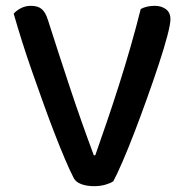

<svg xmlns="http://www.w3.org/2000/svg" viewBox="-20 -633 637 659"><path d="M369 -11Q361 -5 343 0.5Q325 6 303 6Q278 6 259 -1Q240 -8 233 -22Q220 -47 203 -87Q186 -127 167 -176Q148 -225 128.5 -279.5Q109 -334 90 -388Q71 -442 55 -493Q39 -544 27 -586Q35 -596 51 -604.5Q67 -613 86 -613Q110 -613 123 -602Q136 -591 144 -566Q183 -444 220.5 -331Q258 -218 302 -100H307Q326 -154 347 -215.5Q368 -277 388.5 -341.5Q409 -406 428 -472Q447 -538 463 -602Q483 -613 511 -613Q534 -613 549.5 -601.5Q565 -590 565 -567Q565 -550 554 -508.5Q543 -467 525 -412.5Q507 -358 485 -296.5Q463 -235 441.5 -179Q420 -123 400.5 -78Q381 -33 369 -11Z"/></svg>

Font: Baloo Bhai 2 Medium
Style: Regular
Weight: 500
Designer: Supriya Tembe, Noopur Datye and Ek Type
Foundry: Ek Type
Version: Version 1.640;PS 1.000;hotconv 16.6.51;makeotf.lib2.5.65220;